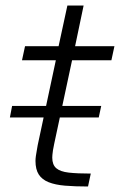

<svg xmlns="http://www.w3.org/2000/svg" viewBox="-20 -678 436 698"><path d="M16 -251 24 -293H348L339 -251ZM300 0Q252 0 216.5 -3Q181 -6 157 -15.5Q133 -25 121 -43.5Q109 -62 109 -93Q109 -101 110.5 -111.5Q112 -122 114 -132.5Q116 -143 117 -150L183 -459H60L71 -510H193L225 -658H284L253 -510H396L385 -459H242L177 -155Q174 -142 172.5 -131.5Q171 -121 170.5 -115Q170 -109 170 -105Q170 -79 184.5 -66.5Q199 -54 230 -50.5Q261 -47 310 -47Z"/></svg>

Font: Saira Expanded Light
Style: Italic
Weight: 300
Width: 7
Italic angle: -12°
Designer: Hector Gatti with collaboration of the Omnibus-Type team
Foundry: Omnibus-Type
Version: Version 1.101